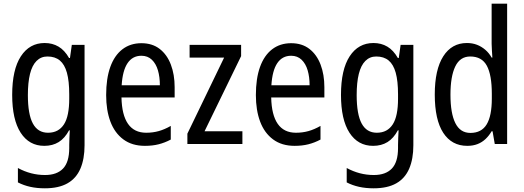

<svg xmlns="http://www.w3.org/2000/svg" viewBox="-20 -780 2837 1040"><path d="M222 -547Q264 -547 297 -527.5Q330 -508 354 -466H359L369 -537H438V7Q438 81 415.5 133.5Q393 186 345.5 213Q298 240 223 240Q180 240 144 232Q108 224 77 208V130Q112 149 148.5 158.5Q185 168 224 168Q288 168 321.5 133Q355 98 355 22V5Q355 -11 356 -32.5Q357 -54 358 -74H354Q331 -31 298 -10.5Q265 10 220 10Q138 10 92 -61Q46 -132 46 -266Q46 -403 93 -475Q140 -547 222 -547ZM237 -474Q202 -474 178 -450Q154 -426 142.5 -379.5Q131 -333 131 -265Q131 -161 158 -111Q185 -61 240 -61Q269 -61 290.5 -72.5Q312 -84 326.5 -106.5Q341 -129 348 -164Q355 -199 355 -245V-269Q355 -341 342.5 -386Q330 -431 304 -452.5Q278 -474 237 -474Z M746 -546Q805 -546 845 -515Q885 -484 905.5 -430Q926 -376 926 -308V-252H638Q640 -157 673.5 -109Q707 -61 772 -61Q808 -61 840 -70Q872 -79 905 -98V-24Q873 -7 839.5 1.5Q806 10 765 10Q695 10 648 -25Q601 -60 578 -121.5Q555 -183 555 -265Q555 -355 577.5 -417.5Q600 -480 643 -513Q686 -546 746 -546ZM746 -478Q698 -478 671 -438Q644 -398 639 -318H846Q846 -363 835.5 -399Q825 -435 802.5 -456.5Q780 -478 746 -478Z M1293 0H995V-56L1194 -468H1007V-537H1286V-476L1088 -69H1293Z M1557 -546Q1616 -546 1656 -515Q1696 -484 1716.5 -430Q1737 -376 1737 -308V-252H1449Q1451 -157 1484.5 -109Q1518 -61 1583 -61Q1619 -61 1651 -70Q1683 -79 1716 -98V-24Q1684 -7 1650.5 1.5Q1617 10 1576 10Q1506 10 1459 -25Q1412 -60 1389 -121.5Q1366 -183 1366 -265Q1366 -355 1388.5 -417.5Q1411 -480 1454 -513Q1497 -546 1557 -546ZM1557 -478Q1509 -478 1482 -438Q1455 -398 1450 -318H1657Q1657 -363 1646.5 -399Q1636 -435 1613.5 -456.5Q1591 -478 1557 -478Z M2003 -547Q2045 -547 2078 -527.5Q2111 -508 2135 -466H2140L2150 -537H2219V7Q2219 81 2196.5 133.5Q2174 186 2126.5 213Q2079 240 2004 240Q1961 240 1925 232Q1889 224 1858 208V130Q1893 149 1929.5 158.5Q1966 168 2005 168Q2069 168 2102.5 133Q2136 98 2136 22V5Q2136 -11 2137 -32.5Q2138 -54 2139 -74H2135Q2112 -31 2079 -10.5Q2046 10 2001 10Q1919 10 1873 -61Q1827 -132 1827 -266Q1827 -403 1874 -475Q1921 -547 2003 -547ZM2018 -474Q1983 -474 1959 -450Q1935 -426 1923.5 -379.5Q1912 -333 1912 -265Q1912 -161 1939 -111Q1966 -61 2021 -61Q2050 -61 2071.5 -72.5Q2093 -84 2107.5 -106.5Q2122 -129 2129 -164Q2136 -199 2136 -245V-269Q2136 -341 2123.5 -386Q2111 -431 2085 -452.5Q2059 -474 2018 -474Z M2511 10Q2427 10 2381 -60.5Q2335 -131 2335 -268Q2335 -403 2381 -475Q2427 -547 2509 -547Q2539 -547 2563.5 -537.5Q2588 -528 2608.5 -510.5Q2629 -493 2643 -468H2647Q2646 -488 2644.5 -507.5Q2643 -527 2643 -543V-760H2727V0H2660L2648 -69H2643Q2629 -45 2610 -27Q2591 -9 2566.5 0.5Q2542 10 2511 10ZM2528 -60Q2588 -60 2616 -106Q2644 -152 2644 -246V-272Q2644 -374 2617 -424Q2590 -474 2527 -474Q2472 -474 2446 -420Q2420 -366 2420 -267Q2420 -166 2446.5 -113Q2473 -60 2528 -60Z"/></svg>

Font: Noto Sans Arabic Condensed
Style: Regular
Weight: 400
Width: 3
Designer: Monotype Design Team, Nadine Chahine, Nizar Qandah and Khaled Hosny
Foundry: Monotype Imaging Inc.
Version: Version 2.012